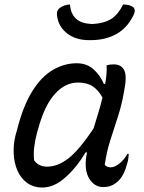

<svg xmlns="http://www.w3.org/2000/svg" viewBox="-20 -825 640 856"><path d="M322 -543Q367 -543 397 -516Q427 -489 443 -451H449Q458 -504 455 -533Q463 -536 470.5 -537Q478 -538 487 -538Q521 -538 534 -511.5Q547 -485 533 -417Q523 -358 505.5 -304.5Q488 -251 471.5 -199Q455 -147 447 -90Q457 -79 473 -79Q491 -79 512.5 -96Q534 -113 548 -139H554Q553 -129 552 -118Q551 -107 546 -93Q535 -48 512 -23Q497 -7 480 1Q463 9 440 9Q401 9 378 -28.5Q355 -66 365 -130Q366 -138 368 -146H362Q322 -79 271.5 -34Q221 11 169 11Q129 11 101 -9.5Q73 -30 58 -64Q43 -98 41 -140Q39 -182 50 -225L56 -246Q83 -353 124 -418.5Q165 -484 216 -513.5Q267 -543 322 -543ZM132 -110Q142 -97 156 -89.5Q170 -82 189 -82Q239 -82 287 -120.5Q335 -159 397 -252Q407 -285 417.5 -319Q428 -353 437 -390Q419 -423 393.5 -440Q368 -457 328 -457Q270 -457 224 -405.5Q178 -354 150 -250L145 -233Q136 -199 132.5 -169Q129 -139 132 -110ZM394 -718Q444 -721 475 -740Q506 -759 529 -805Q558 -805 574 -793Q587 -781 575 -757Q547 -700 498.5 -673Q450 -646 384 -646H377Q317 -646 278 -677Q239 -708 234 -758Q232 -780 247 -790Q267 -804 292 -805Q295 -764 319 -741.5Q343 -719 394 -718Z"/></svg>

Font: Recursive Mn Csl St
Style: Italic
Weight: 400
Italic angle: -15°
Monospace: yes
Version: Version 1.079;hotconv 1.0.112;makeotfexe 2.5.65598; ttfautoh